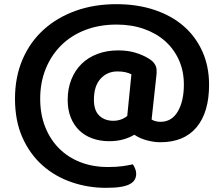

<svg xmlns="http://www.w3.org/2000/svg" viewBox="-20 -678 1076 922"><path d="M708 -104Q716 -99 727 -96Q738 -93 750 -93Q805 -93 834 -143Q863 -193 863 -272Q863 -336 839.5 -389Q816 -442 773.5 -480Q731 -518 671.5 -539Q612 -560 540 -560Q457 -560 389.5 -534Q322 -508 274 -460.5Q226 -413 199.5 -347.5Q173 -282 173 -204Q173 -129 197 -68.5Q221 -8 264 35Q307 78 366.5 101Q426 124 498 124Q539 124 568 120Q597 116 618 111Q624 120 629 132Q634 144 634 156Q634 172 627 184.5Q620 197 603.5 206Q587 215 559 219.5Q531 224 489 224Q403 224 324 197Q245 170 184.5 116.5Q124 63 88 -17Q52 -97 52 -204Q52 -308 88 -392Q124 -476 189 -535Q254 -594 343 -626Q432 -658 539 -658Q639 -658 721.5 -630.5Q804 -603 862 -552.5Q920 -502 952 -430.5Q984 -359 984 -271Q984 -139 924 -67Q864 5 750 5Q719 5 685.5 -4Q652 -13 625 -31Q602 -17 572 -8.5Q542 0 504 0Q460 0 423 -13.5Q386 -27 360 -52.5Q334 -78 319.5 -114.5Q305 -151 305 -198Q305 -252 322.5 -296Q340 -340 371.5 -371Q403 -402 448 -419Q493 -436 547 -436Q594 -436 630 -425Q666 -414 692 -398Q732 -375 732 -340Q732 -334 732 -327.5Q732 -321 731 -315ZM431 -199Q431 -147 457 -122.5Q483 -98 524 -98Q562 -98 591 -121L611 -321Q600 -327 583.5 -331Q567 -335 544 -335Q495 -335 463 -300Q431 -265 431 -199Z"/></svg>

Font: Baloo Bhai 2 SemiBold
Style: Regular
Weight: 600
Designer: Supriya Tembe, Noopur Datye and Ek Type
Foundry: Ek Type
Version: Version 1.640;PS 1.000;hotconv 16.6.51;makeotf.lib2.5.65220;